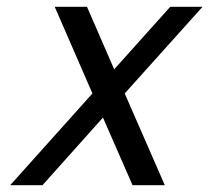

<svg xmlns="http://www.w3.org/2000/svg" viewBox="-20 -545 616 565"><path d="M481 -525H576L347 -270L465 0H370L283 -199L105 0H10L252 -270L141 -525H236L316 -341Z"/></svg>

Font: Miedinger
Style: Italic
Weight: 400
Italic angle: -13°
Version: Version 001.000